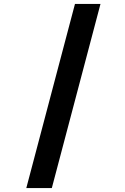

<svg xmlns="http://www.w3.org/2000/svg" viewBox="-20 -820 639 982"><path d="M114.5 142 363.5 -800H494L245 142Z"/></svg>

Font: Trispace Expanded SemiBold
Style: Regular
Weight: 600
Width: 7
Designer: Tyler Finck
Foundry: Etcetera Type Company
Version: Version 1.210; ttfautohint (v1.8.3)